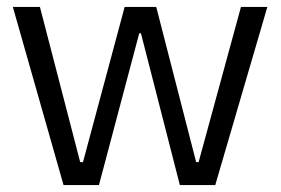

<svg xmlns="http://www.w3.org/2000/svg" viewBox="-20 -533 808 553"><path d="M163 0 17 -513H95L211 -66H219L339 -513H430L545 -66H552L674 -513H750L600 0H498L386 -437H381L265 0Z"/></svg>

Font: Bricolage Grotesque 72pt Light
Style: Regular
Weight: 300
Designer: Mathieu Triay
Foundry: Atelier Triay
Version: Version 1.001;gftools[0.9.33.dev8+g029e19f]